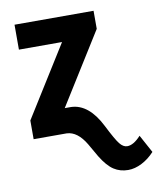

<svg xmlns="http://www.w3.org/2000/svg" viewBox="-83 -594 728 874"><g transform="rotate(-10 281.0 -157.5)"><path d="M203.1 -114.7H232.4Q314 -111.8 368.7 -2.9Q402.3 64 418.7 84.7Q435.1 105.5 453.6 105.5Q482.9 105.5 516.6 68.4L561.5 150.9Q534.7 180.2 502.4 196.5Q470.2 212.9 439.5 212.9Q402.3 212.9 373.3 194.1Q344.2 175.3 314.9 127.4L279.8 66.4Q241.7 2 191.9 0H39.1V-86.4L243.2 -413.1H43.9V-528.3H409.2V-444.8Z"/></g></svg>

Font: Roboto Condensed
Style: Bold
Weight: 700
Designer: Google
Version: Version 2.134; 2016